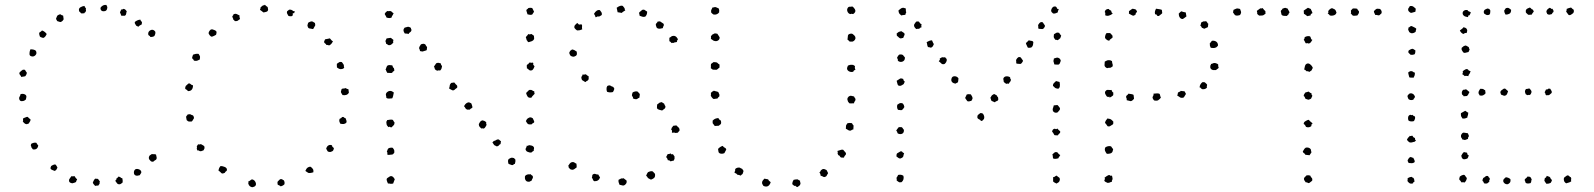

<svg xmlns="http://www.w3.org/2000/svg" viewBox="-20 -758 6650 801"><path d="M423.8 -737.3Q425.8 -733.4 427.2 -730Q428.7 -726.6 426.8 -721.7Q425.8 -714.8 418.9 -711.9Q406.2 -709 401.9 -715.3Q397.5 -721.7 400.4 -727.5Q410.2 -739.3 423.8 -737.3ZM333 -733.4Q333 -728.5 335 -727.1Q336.9 -725.6 338.9 -723.6Q336.9 -720.7 338.4 -717.3Q339.8 -713.9 337.9 -710.9Q336.9 -707 334.5 -706.1Q332 -705.1 331.1 -702.1Q328.1 -703.1 324.7 -702.1Q321.3 -701.2 317.4 -703.1Q315.4 -707 312.5 -708.5Q309.6 -710 309.6 -713.9Q307.6 -722.7 315.4 -727.5Q323.2 -732.4 333 -733.4ZM508.8 -710.9Q506.8 -705.1 506.3 -700.2Q505.9 -695.3 501 -692.4H486.3Q484.4 -695.3 483.9 -698.7Q483.4 -702.1 480.5 -704.1Q482.4 -713.9 484.4 -714.8Q486.3 -715.8 484.4 -717.8Q493.2 -718.8 493.7 -720.2Q494.1 -721.7 497.1 -720.7Q502 -719.7 504.4 -716.3Q506.8 -712.9 508.8 -710.9ZM228.5 -699.2Q233.4 -698.2 235.8 -695.8Q238.3 -693.4 243.2 -693.4Q245.1 -684.6 244.6 -683.1Q244.1 -681.6 246.1 -678.7Q242.2 -670.9 237.8 -668.5Q233.4 -666 231.4 -666L218.8 -669.9Q214.8 -676.8 214.4 -677.7Q213.9 -678.7 213.9 -680.7Q217.8 -691.4 218.8 -692.4Q224.6 -697.3 226.6 -696.3Q228.5 -695.3 228.5 -699.2ZM571.3 -656.2Q567.4 -654.3 563.5 -651.9Q559.6 -649.4 557.6 -646.5Q547.9 -650.4 547.9 -651.4Q544.9 -656.2 543 -659.7Q541 -663.1 543 -667Q556.6 -676.8 566.4 -675.8Q566.4 -670.9 568.8 -669.4Q571.3 -668 572.3 -666ZM607.4 -603.5Q606.4 -607.4 603 -608.9Q599.6 -610.4 598.6 -613.3Q596.7 -624 604.5 -629.9Q612.3 -635.7 620.1 -632.8Q626 -628.9 627.4 -626.5Q628.9 -624 627.9 -617.2Q627 -615.2 626 -611.8Q625 -608.4 622.1 -606.4Q616.2 -603.5 607.4 -603.5ZM174.8 -616.2Q172.9 -611.3 169.4 -606.4Q166 -601.6 160.2 -599.6Q151.4 -602.5 149.9 -603Q148.4 -603.5 146.5 -605.5Q140.6 -621.1 146 -623.5Q151.4 -626 155.3 -630.9Q167 -627 174.8 -616.2ZM129.9 -545.9Q134.8 -535.2 128.4 -528.3Q122.1 -521.5 114.3 -522.5Q103.5 -523.4 103 -532.2Q102.5 -541 106.4 -551.8Q111.3 -552.7 118.7 -551.3Q126 -549.8 129.9 -545.9ZM69.3 -436.5Q67.4 -441.4 64 -444.8Q60.5 -448.2 60.5 -454.1Q68.4 -462.9 69.3 -462.9Q70.3 -462.9 72.3 -464.8Q74.2 -466.8 76.2 -467.3Q78.1 -467.8 84 -466.8Q85.9 -462.9 87.9 -460.4Q89.8 -458 91.8 -455.1Q91.8 -450.2 89.8 -446.8Q87.9 -443.4 85.9 -440.4Q81.1 -438.5 77.6 -438.5Q74.2 -438.5 69.3 -436.5ZM87.9 -342.8Q81.1 -337.9 80.1 -337.4Q79.1 -336.9 77.1 -336.9Q66.4 -334 62.5 -339.8Q58.6 -345.7 60.5 -352.5Q65.4 -360.4 64.9 -362.3Q64.5 -364.3 66.4 -365.2Q75.2 -368.2 83.5 -364.3Q91.8 -360.4 89.8 -351.6ZM107.4 -259.8Q107.4 -253.9 105 -251Q102.5 -248 100.6 -243.2Q95.7 -241.2 92.8 -240.2Q89.8 -239.3 85.9 -241.2Q81.1 -243.2 75.2 -251Q77.1 -255.9 76.2 -258.3Q75.2 -260.7 77.1 -264.6Q87.9 -268.6 90.8 -270Q93.8 -271.5 96.7 -269.5Q99.6 -265.6 102.5 -263.7Q105.5 -261.7 107.4 -259.8ZM139.6 -151.4Q136.7 -131.8 117.2 -134.8Q111.3 -142.6 110.8 -143.6Q110.4 -144.5 110.4 -146.5Q108.4 -150.4 108.4 -151.9Q108.4 -153.3 110.4 -158.2Q123 -165 131.8 -162.1Q135.7 -154.3 139.6 -151.4ZM630.9 -113.3Q631.8 -108.4 633.3 -102.5Q634.8 -96.7 630.9 -91.8Q621.1 -85.9 621.6 -85.4Q622.1 -85 620.1 -84Q611.3 -81.1 605.5 -89.8Q601.6 -92.8 601.1 -97.2Q600.6 -101.6 601.6 -103.5Q602.5 -108.4 606 -110.4Q609.4 -112.3 613.3 -115.2Q618.2 -114.3 622.1 -114.7Q626 -115.2 630.9 -113.3ZM219.7 -58.6Q217.8 -53.7 215.3 -50.3Q212.9 -46.9 208 -44.9Q193.4 -49.8 191.4 -53.7Q189.5 -57.6 193.4 -65.4Q209 -75.2 212.9 -70.3Q216.8 -65.4 219.7 -58.6ZM563.5 -27.3Q558.6 -26.4 555.2 -25.4Q551.8 -24.4 547.9 -25.4Q539.1 -27.3 538.6 -37.1Q538.1 -46.9 544.9 -51.8Q550.8 -54.7 559.1 -51.8Q567.4 -48.8 569.3 -42Q570.3 -37.1 567.9 -34.7Q565.4 -32.2 563.5 -27.3ZM301.8 -9.8Q300.8 -5.9 298.8 -4.4Q296.9 -2.9 297.9 1Q291 4.9 281.2 6.8Q264.6 3.9 268.6 -9.8Q275.4 -19.5 276.4 -21Q277.3 -22.5 279.3 -23.4Q282.2 -21.5 285.2 -22.5Q288.1 -23.4 292 -22.5Q293.9 -17.6 296.9 -14.6Q299.8 -11.7 301.8 -9.8ZM490.2 -14.6Q491.2 -9.8 491.7 -5.9Q492.2 -2 491.2 3.9Q482.4 10.7 480.5 10.7Q472.7 11.7 468.8 7.3Q464.8 2.9 461.9 -2Q460.9 -6.8 463.9 -7.8Q466.8 -8.8 465.8 -13.7Q468.8 -14.6 470.7 -17.1Q472.7 -19.5 474.6 -21.5Q482.4 -19.5 483.9 -17.1Q485.4 -14.6 490.2 -14.6ZM389.6 16.6Q384.8 15.6 382.3 16.6Q379.9 17.6 377 17.6Q372.1 12.7 370.6 10.3Q369.1 7.8 367.2 4.9Q370.1 -5.9 377 -12.7Q388.7 -11.7 388.7 -11.7Q395.5 -2 396.5 -2Q394.5 8.8 395.5 9.3Q396.5 9.8 394.5 9.8Z M1085 -738.3Q1088.9 -733.4 1096.7 -728.5Q1096.7 -725.6 1097.7 -723.1Q1098.6 -720.7 1098.6 -717.8Q1097.7 -710.9 1091.8 -709Q1085.9 -707 1079.1 -706.1Q1070.3 -712.9 1068.4 -714.4Q1066.4 -715.8 1064.5 -716.8Q1067.4 -723.6 1066.9 -725.1Q1066.4 -726.6 1067.4 -727.5Q1076.2 -736.3 1079.6 -735.8Q1083 -735.4 1085 -738.3ZM1210 -710.9Q1207 -700.2 1205.1 -702.6Q1203.1 -705.1 1201.2 -702.1Q1203.1 -691.4 1196.3 -690.4Q1189.5 -689.5 1183.6 -691.4Q1180.7 -696.3 1178.2 -700.7Q1175.8 -705.1 1177.7 -710.9Q1185.5 -716.8 1186.5 -717.8Q1196.3 -718.8 1203.1 -711.9ZM979.5 -693.4Q978.5 -689.5 979.5 -686Q980.5 -682.6 981.4 -678.7Q976.6 -675.8 972.7 -672.4Q968.8 -668.9 960 -669.9Q955.1 -675.8 953.1 -676.8Q951.2 -677.7 953.1 -678.7Q947.3 -689.5 950.2 -691.4Q953.1 -693.4 954.1 -698.2Q961.9 -702.1 967.8 -699.2Q973.6 -696.3 979.5 -693.4ZM1286.1 -636.7Q1278.3 -638.7 1272 -639.2Q1265.6 -639.6 1263.7 -647.5Q1261.7 -651.4 1263.2 -654.8Q1264.6 -658.2 1265.6 -663.1Q1278.3 -670.9 1284.2 -668Q1290 -665 1293.9 -662.1Q1295.9 -652.3 1294.9 -651.4Q1293.9 -650.4 1293 -648.4Q1288.1 -638.7 1287.6 -638.7Q1287.1 -638.7 1286.1 -636.7ZM865.2 -635.7Q876 -632.8 880.4 -629.4Q884.8 -626 882.8 -619.1Q882.8 -614.3 880.4 -612.3Q877.9 -610.4 873 -608.4Q865.2 -604.5 862.3 -605Q859.4 -605.5 854.5 -611.3Q851.6 -615.2 850.6 -617.7Q849.6 -620.1 851.6 -625Q853.5 -629.9 859.4 -634.8ZM1369.1 -585.9Q1364.3 -576.2 1360.8 -573.7Q1357.4 -571.3 1355.5 -569.3Q1350.6 -568.4 1348.1 -569.8Q1345.7 -571.3 1341.8 -570.3Q1339.8 -575.2 1335.9 -577.1Q1332 -579.1 1332 -584Q1335.9 -594.7 1336.9 -594.2Q1337.9 -593.8 1339.8 -594.7Q1352.5 -596.7 1354 -597.7Q1355.5 -598.6 1357.4 -596.7Q1360.4 -593.8 1362.3 -590.8Q1364.3 -587.9 1369.1 -585.9ZM781.2 -515.6Q783.2 -526.4 786.1 -530.3Q798.8 -534.2 801.8 -533.7Q804.7 -533.2 808.6 -533.2Q815.4 -523.4 814.5 -519Q813.5 -514.6 813.5 -509.8Q802.7 -503.9 797.9 -503.9Q793 -503.9 789.1 -504.9Q788.1 -508.8 785.6 -510.7Q783.2 -512.7 781.2 -515.6ZM1416 -475.6Q1411.1 -468.8 1399.4 -469.7Q1394.5 -470.7 1391.6 -472.7Q1388.7 -474.6 1385.7 -476.6Q1385.7 -482.4 1385.3 -484.9Q1384.8 -487.3 1385.7 -492.2Q1390.6 -495.1 1394.5 -498Q1398.4 -501 1406.2 -499Q1415 -488.3 1414.6 -484.4Q1414.1 -480.5 1416 -475.6ZM785.2 -402.3Q785.2 -377.9 764.6 -377.9Q757.8 -384.8 755.9 -385.3Q753.9 -385.7 752.9 -387.7Q752 -390.6 752.9 -393.1Q753.9 -395.5 754.9 -399.4Q762.7 -406.2 764.6 -408.2Q766.6 -410.2 769.5 -410.2Q773.4 -409.2 776.9 -405.8Q780.3 -402.3 785.2 -402.3ZM1433.6 -385.7Q1434.6 -382.8 1434.6 -378.4Q1434.6 -374 1435.5 -371.1Q1428.7 -358.4 1409.2 -361.3Q1401.4 -372.1 1402.3 -376Q1403.3 -379.9 1405.3 -386.7Q1408.2 -388.7 1413.1 -388.7Q1418 -388.7 1421.9 -390.6Q1426.8 -386.7 1433.6 -385.7ZM763.7 -281.2Q766.6 -280.3 769.5 -281.2Q772.5 -282.2 774.4 -281.2Q776.4 -279.3 780.3 -278.3Q784.2 -277.3 786.1 -275.4Q790 -269.5 789.1 -264.6Q783.2 -254.9 782.2 -253.4Q781.2 -252 779.3 -251Q767.6 -250 764.2 -252.4Q760.7 -254.9 758.8 -256.8Q754.9 -271.5 757.8 -273.9Q760.7 -276.4 763.7 -281.2ZM1421.9 -264.6Q1423.8 -258.8 1425.3 -254.9Q1426.8 -251 1424.8 -246.1Q1416 -237.3 1399.4 -242.2Q1397.5 -247.1 1396 -250.5Q1394.5 -253.9 1396.5 -261.7Q1398.4 -263.7 1401.9 -264.6Q1405.3 -265.6 1406.2 -269.5Q1412.1 -271.5 1414.6 -268.6Q1417 -265.6 1421.9 -264.6ZM1373 -139.6Q1371.1 -128.9 1366.2 -127Q1359.4 -123 1354 -124Q1348.6 -125 1346.7 -127Q1341.8 -135.7 1340.8 -137.7Q1343.8 -148.4 1351.1 -151.9Q1358.4 -155.3 1365.2 -151.4Q1365.2 -146.5 1368.2 -144.5Q1371.1 -142.6 1373 -139.6ZM806.6 -156.2Q810.5 -154.3 814 -155.8Q817.4 -157.2 819.3 -156.2Q825.2 -152.3 827.6 -151.4Q830.1 -150.4 832 -148.4Q834 -141.6 833 -138.7Q832 -135.7 829.1 -130.9L818.4 -127Q812.5 -127 810.1 -129.4Q807.6 -131.8 803.7 -129.9Q799.8 -137.7 801.3 -140.6Q802.7 -143.6 800.8 -147.5ZM918 -37.1Q915 -36.1 911.6 -34.7Q908.2 -33.2 904.3 -35.2Q896.5 -43.9 891.6 -45.9Q892.6 -57.6 900.4 -65.4Q908.2 -65.4 917.5 -61.5Q926.8 -57.6 926.8 -49.8Q926.8 -44.9 923.3 -43.5Q919.9 -42 918 -37.1ZM1287.1 -39.1Q1276.4 -36.1 1272 -36.1Q1267.6 -36.1 1265.6 -37.1Q1263.7 -38.1 1260.3 -40.5Q1256.8 -43 1253.9 -44.9Q1258.8 -55.7 1261.7 -57.6Q1271.5 -64.5 1277.3 -61.5Q1286.1 -53.7 1287.1 -48.8Q1288.1 -43.9 1287.1 -39.1ZM1151.4 19.5Q1146.5 15.6 1138.7 12.7Q1138.7 9.8 1137.7 6.8Q1136.7 3.9 1138.7 -1Q1147.5 -9.8 1148.4 -10.3Q1149.4 -10.7 1153.3 -10.7Q1157.2 -10.7 1158.7 -8.8Q1160.2 -6.8 1164.1 -5.9Q1166 -2.9 1167 2Q1168 6.8 1166 11.7Q1161.1 16.6 1151.4 19.5ZM1015.6 -1Q1020.5 -2 1023.4 -4.9Q1026.4 -7.8 1031.2 -9.8Q1042 -7.8 1046.4 2.9Q1050.8 13.7 1043 19.5Q1035.2 22.5 1034.7 22.9Q1034.2 23.4 1029.3 22.5Q1022.5 20.5 1018.6 14.6Q1014.6 6.8 1016.1 4.4Q1017.6 2 1015.6 -1Z M2180.7 -698.2Q2175.8 -711.9 2175.8 -713.9Q2175.8 -717.8 2178.7 -719.2Q2181.6 -720.7 2184.6 -724.6Q2192.4 -726.6 2200.2 -724.6Q2202.1 -720.7 2204.1 -717.3Q2206.1 -713.9 2208 -709Q2206.1 -706.1 2204.1 -703.1Q2202.1 -700.2 2200.2 -697.3Q2194.3 -695.3 2190.4 -696.3Q2186.5 -697.3 2180.7 -698.2ZM1622.1 -703.1Q1618.2 -693.4 1616.2 -691.9Q1614.3 -690.4 1614.3 -685.5Q1609.4 -682.6 1605 -682.6Q1600.6 -682.6 1592.8 -684.6Q1588.9 -693.4 1587.4 -694.8Q1585.9 -696.3 1585 -700.2Q1587.9 -706.1 1590.3 -707.5Q1592.8 -709 1594.7 -711.9Q1604.5 -710.9 1605.5 -711.9Q1606.4 -712.9 1608.4 -711.9Q1613.3 -710.9 1615.2 -708Q1617.2 -705.1 1622.1 -703.1ZM1694.3 -641.6Q1694.3 -637.7 1695.8 -635.7Q1697.3 -633.8 1696.3 -630.9Q1695.3 -626 1690.9 -623.5Q1686.5 -621.1 1684.6 -616.2Q1679.7 -618.2 1668.9 -618.2Q1658.2 -631.8 1668 -642.6Q1673.8 -643.6 1678.7 -645.5Q1683.6 -647.5 1689.5 -644.5ZM2183.6 -616.2Q2185.5 -614.3 2190.4 -614.7Q2195.3 -615.2 2197.3 -616.2Q2200.2 -614.3 2202.6 -612.3Q2205.1 -610.4 2208 -608.4Q2207 -604.5 2208 -602.1Q2209 -599.6 2208 -594.7Q2205.1 -588.9 2199.2 -586.4Q2193.4 -584 2185.5 -582Q2181.6 -583 2180.7 -585.9Q2179.7 -588.9 2176.8 -590.8Q2176.8 -594.7 2175.3 -597.7Q2173.8 -600.6 2173.8 -603.5Q2179.7 -610.4 2181.6 -612.3ZM1621.1 -591.8Q1621.1 -586.9 1620.1 -585Q1619.1 -583 1621.1 -580.1Q1617.2 -576.2 1613.3 -572.8Q1609.4 -569.3 1602.5 -569.3Q1598.6 -570.3 1596.7 -572.3Q1594.7 -574.2 1590.8 -575.2Q1590.8 -579.1 1589.8 -580.6Q1588.9 -582 1587.9 -586.9Q1591.8 -593.8 1591.8 -595.2Q1591.8 -596.7 1592.8 -597.7Q1602.5 -598.6 1605.5 -599.6Q1608.4 -600.6 1611.3 -599.6Q1614.3 -596.7 1616.7 -595.2Q1619.1 -593.8 1621.1 -591.8ZM1732.4 -544.9Q1730.5 -553.7 1729.5 -554.2Q1728.5 -554.7 1728.5 -556.6Q1728.5 -561.5 1731 -564.9Q1733.4 -568.4 1736.3 -573.2Q1746.1 -576.2 1748.5 -575.2Q1751 -574.2 1753.9 -573.2Q1755.9 -570.3 1757.3 -567.4Q1758.8 -564.5 1761.7 -561.5Q1760.7 -553.7 1760.7 -551.8Q1760.7 -549.8 1758.8 -547.9Q1748 -544.9 1745.6 -543.9Q1743.2 -543 1742.2 -543ZM2205.1 -495.1Q2203.1 -489.3 2205.6 -486.8Q2208 -484.4 2210 -481.4Q2207 -472.7 2203.6 -468.3Q2200.2 -463.9 2195.3 -463.9Q2190.4 -462.9 2186.5 -466.8Q2182.6 -470.7 2177.7 -473.6Q2178.7 -477.5 2177.7 -480.5Q2176.8 -483.4 2178.7 -488.3Q2183.6 -489.3 2184.6 -491.7Q2185.5 -494.1 2187.5 -496.1Q2191.4 -498 2193.8 -496.6Q2196.3 -495.1 2201.2 -497.1ZM1625 -462.9Q1617.2 -459 1616.2 -454.1Q1611.3 -453.1 1607.4 -453.6Q1603.5 -454.1 1595.7 -454.1Q1589.8 -463.9 1590.3 -465.8Q1590.8 -467.8 1587.9 -466.8Q1590.8 -471.7 1592.3 -477.5Q1593.8 -483.4 1598.6 -485.4Q1603.5 -487.3 1607.4 -486.3Q1611.3 -485.4 1616.2 -485.4Q1618.2 -483.4 1618.7 -479.5Q1619.1 -475.6 1623 -474.6Q1624 -471.7 1624.5 -469.2Q1625 -466.8 1625 -462.9ZM1790 -478.5Q1792 -483.4 1794.9 -486.8Q1797.9 -490.2 1799.8 -494.1Q1807.6 -497.1 1811.5 -495.6Q1815.4 -494.1 1819.3 -493.2Q1819.3 -489.3 1820.8 -486.8Q1822.3 -484.4 1824.2 -482.4Q1822.3 -470.7 1820.3 -468.8Q1818.4 -466.8 1816.4 -463.9Q1806.6 -464.8 1806.6 -463.9Q1806.6 -462.9 1804.7 -462.9Q1797.9 -464.8 1794.9 -468.8Q1793 -470.7 1793.5 -473.6Q1793.9 -476.6 1790 -478.5ZM1887.7 -396.5Q1888.7 -392.6 1885.3 -390.6Q1881.8 -388.7 1879.9 -386.7Q1872.1 -377.9 1865.2 -382.3Q1858.4 -386.7 1853.5 -388.7Q1853.5 -390.6 1855 -394.5Q1856.4 -398.4 1856.4 -402.3Q1857.4 -406.2 1858.9 -407.7Q1860.4 -409.2 1862.3 -412.1Q1871.1 -413.1 1872.6 -413.6Q1874 -414.1 1875 -414.1Q1882.8 -404.3 1885.3 -402.8Q1887.7 -401.4 1887.7 -396.5ZM2210 -377.9Q2207 -376 2209 -372.6Q2210.9 -369.1 2210 -366.2Q2198.2 -354.5 2197.3 -350.6Q2185.5 -348.6 2181.2 -355Q2176.8 -361.3 2174.8 -370.1Q2184.6 -379.9 2186.5 -381.8Q2188.5 -383.8 2196.3 -382.8Q2200.2 -381.8 2202.6 -379.4Q2205.1 -377 2210 -377.9ZM1623 -372.1Q1620.1 -353.5 1616.2 -347.7Q1609.4 -346.7 1602.5 -346.7Q1595.7 -346.7 1591.8 -349.6Q1591.8 -355.5 1590.3 -359.9Q1588.9 -364.3 1590.8 -368.2Q1592.8 -373 1599.1 -376.5Q1605.5 -379.9 1613.3 -377.9Q1616.2 -377 1618.7 -375Q1621.1 -373 1623 -372.1ZM2008.8 -249Q2006.8 -244.1 2008.8 -241.7Q2010.7 -239.3 2008.8 -234.4Q2007.8 -232.4 2004.9 -228Q2002 -223.6 2000 -222.7Q1997.1 -220.7 1994.1 -222.2Q1991.2 -223.6 1988.3 -221.7Q1979.5 -229.5 1978.5 -232.9Q1977.5 -236.3 1977.5 -240.2Q1982.4 -250 1985.4 -252.4Q1988.3 -254.9 1993.2 -255.9Q2003.9 -252.9 2004.9 -251Q2005.9 -249 2008.8 -249ZM2209 -249Q2207 -245.1 2203.6 -244.1Q2200.2 -243.2 2198.2 -239.3Q2186.5 -238.3 2184.6 -239.7Q2182.6 -241.2 2179.7 -243.2Q2173.8 -252 2173.8 -252.9Q2177.7 -261.7 2182.6 -264.6Q2187.5 -267.6 2191.4 -268.6Q2199.2 -267.6 2199.7 -266.1Q2200.2 -264.6 2202.1 -265.6Q2204.1 -260.7 2206.1 -257.3Q2208 -253.9 2209 -249ZM1951.2 -310.5Q1949.2 -306.6 1945.8 -305.7Q1942.4 -304.7 1940.4 -300.8Q1928.7 -299.8 1926.8 -301.8Q1924.8 -303.7 1922.9 -304.7Q1918 -313.5 1917 -313.5Q1916 -313.5 1916 -315.4Q1920.9 -324.2 1925.3 -327.1Q1929.7 -330.1 1934.6 -331.1Q1941.4 -330.1 1942.4 -328.6Q1943.4 -327.1 1945.3 -328.1Q1947.3 -324.2 1948.7 -320.3Q1950.2 -316.4 1951.2 -310.5ZM1619.1 -257.8Q1623 -250 1626 -247.1Q1626 -239.3 1622.1 -235.4Q1618.2 -231.4 1613.3 -226.6Q1608.4 -226.6 1606.9 -228.5Q1605.5 -230.5 1600.6 -227.5Q1592.8 -236.3 1593.3 -237.3Q1593.8 -238.3 1592.8 -239.3Q1590.8 -250 1592.8 -252Q1594.7 -253.9 1594.7 -256.8Q1602.5 -257.8 1607.4 -258.8Q1612.3 -259.8 1619.1 -257.8ZM2070.3 -168Q2068.4 -162.1 2068.4 -157.2Q2063.5 -155.3 2061.5 -151.9Q2059.6 -148.4 2053.7 -147.5Q2049.8 -147.5 2047.9 -149.4Q2045.9 -151.4 2042 -152.3Q2040 -156.2 2034.2 -164.1Q2037.1 -166 2038.6 -168.5Q2040 -170.9 2044.9 -170.9Q2057.6 -179.7 2062.5 -174.8Q2067.4 -169.9 2070.3 -168ZM2207 -144.5Q2209 -139.6 2207.5 -136.2Q2206.1 -132.8 2207 -128.9Q2202.1 -127 2199.2 -123.5Q2196.3 -120.1 2188.5 -122.1Q2177.7 -125 2175.8 -128.4Q2173.8 -131.8 2172.9 -132.8Q2171.9 -137.7 2174.3 -140.6Q2176.8 -143.6 2177.7 -150.4Q2180.7 -148.4 2183.1 -150.4Q2185.5 -152.3 2189.5 -152.3Q2201.2 -150.4 2203.1 -148.4Q2205.1 -146.5 2207 -144.5ZM1595.7 -113.3Q1596.7 -122.1 1595.7 -122.6Q1594.7 -123 1593.8 -125Q1595.7 -129.9 1597.2 -134.3Q1598.6 -138.7 1603.5 -140.6Q1605.5 -141.6 1611.3 -142.1Q1617.2 -142.6 1619.1 -140.6Q1625 -132.8 1625 -129.4Q1625 -126 1625 -121.1Q1619.1 -113.3 1618.2 -113.8Q1617.2 -114.3 1616.2 -113.3Q1604.5 -112.3 1602.1 -111.8Q1599.6 -111.3 1595.7 -113.3ZM2129.9 -92.8Q2130.9 -85 2129.9 -82.5Q2128.9 -80.1 2127.9 -74.2Q2124 -74.2 2122.1 -71.3Q2120.1 -68.4 2115.2 -69.3Q2105.5 -73.2 2104.5 -73.2Q2103.5 -73.2 2101.6 -74.2Q2096.7 -88.9 2102.5 -94.7Q2111.3 -100.6 2116.7 -100.1Q2122.1 -99.6 2124 -98.6ZM2198.2 -4.9Q2193.4 -2.9 2190.9 -1Q2188.5 1 2183.6 0Q2174.8 0 2170.9 -9.8Q2169.9 -11.7 2169.9 -15.6Q2169.9 -19.5 2169.9 -21.5Q2171.9 -27.3 2178.7 -29.3Q2182.6 -31.2 2186.5 -30.8Q2190.4 -30.3 2194.3 -31.2Q2196.3 -27.3 2199.2 -26.4Q2202.1 -25.4 2203.1 -21.5Q2204.1 -16.6 2201.7 -13.2Q2199.2 -9.8 2198.2 -4.9ZM1620.1 7.8Q1609.4 9.8 1606.4 8.3Q1603.5 6.8 1598.6 7.8Q1590.8 -8.8 1593.8 -12.7Q1595.7 -15.6 1598.1 -16.6Q1600.6 -17.6 1605.5 -21.5Q1613.3 -26.4 1621.1 -18.6Q1627.9 -9.8 1627 -9.3Q1626 -8.8 1626 -7.8Z M2588.9 -714.8Q2585 -711.9 2581.1 -710Q2577.1 -708 2574.2 -704.1Q2569.3 -705.1 2565.4 -705.6Q2561.5 -706.1 2556.6 -707L2552.7 -725.6Q2568.4 -737.3 2578.1 -733.4Q2586.9 -723.6 2586.4 -720.2Q2585.9 -716.8 2588.9 -714.8ZM2463.9 -686.5Q2463.9 -691.4 2461.9 -693.8Q2460 -696.3 2458 -700.2Q2468.8 -718.8 2482.4 -715.8Q2490.2 -707 2490.7 -702.1Q2491.2 -697.3 2490.2 -695.3Q2480.5 -688.5 2478.5 -689Q2476.6 -689.5 2474.6 -689.5Q2471.7 -689.5 2469.2 -687.5Q2466.8 -685.5 2463.9 -686.5ZM2648.4 -692.4Q2647.5 -700.2 2646.5 -701.7Q2645.5 -703.1 2647.5 -707Q2656.2 -714.8 2658.7 -716.3Q2661.1 -717.8 2664.1 -717.8Q2668.9 -717.8 2671.9 -714.8Q2674.8 -711.9 2679.7 -710Q2680.7 -697.3 2671.9 -688.5Q2664.1 -686.5 2659.2 -688.5Q2654.3 -690.4 2648.4 -692.4ZM2395.5 -655.3Q2398.4 -655.3 2401.9 -656.2Q2405.3 -657.2 2407.2 -655.3Q2409.2 -651.4 2408.2 -646Q2407.2 -640.6 2409.2 -635.7Q2397.5 -630.9 2394.5 -631.3Q2391.6 -631.8 2387.7 -630.9Q2381.8 -634.8 2377.9 -639.6Q2374 -644.5 2377.9 -652.3Q2385.7 -661.1 2388.7 -662.1ZM2733.4 -668.9Q2742.2 -663.1 2748 -659.2Q2751 -654.3 2748.5 -650.4Q2746.1 -646.5 2745.1 -640.6Q2738.3 -638.7 2732.9 -638.2Q2727.5 -637.7 2721.7 -640.6Q2719.7 -641.6 2718.3 -646Q2716.8 -650.4 2715.8 -654.3Q2715.8 -659.2 2718.8 -661.1Q2721.7 -663.1 2723.6 -668ZM2807.6 -595.7Q2808.6 -590.8 2805.7 -589.8Q2802.7 -588.9 2804.7 -584Q2802.7 -582 2800.3 -582Q2797.9 -582 2793.9 -581.1Q2791 -578.1 2788.1 -579.1Q2785.2 -580.1 2782.2 -578.1Q2775.4 -585.9 2772.5 -585.9Q2772.5 -594.7 2772.5 -600.6Q2774.4 -600.6 2777.8 -603.5Q2781.2 -606.4 2783.2 -607.4Q2798.8 -612.3 2807.6 -595.7ZM2386.7 -542Q2385.7 -538.1 2386.7 -535.2Q2387.7 -532.2 2385.7 -529.3Q2383.8 -524.4 2377 -522.5Q2373 -520.5 2368.2 -522Q2363.3 -523.4 2360.4 -525.4Q2353.5 -535.2 2355.5 -540Q2359.4 -547.9 2361.8 -548.3Q2364.3 -548.8 2366.2 -551.8Q2373 -550.8 2377.4 -548.3Q2381.8 -545.9 2386.7 -542ZM2410.2 -447.3Q2414.1 -446.3 2417 -446.8Q2419.9 -447.3 2423.8 -448.2Q2426.8 -446.3 2429.2 -443.8Q2431.6 -441.4 2435.5 -440.4Q2436.5 -429.7 2435.5 -427.2Q2434.6 -424.8 2431.6 -421.9Q2423.8 -418 2423.3 -416.5Q2422.9 -415 2420.9 -416Q2411.1 -422.9 2410.2 -422.9Q2409.2 -422.9 2408.2 -423.8Q2403.3 -435.5 2406.7 -439Q2410.2 -442.4 2410.2 -447.3ZM2543 -387.7Q2541 -379.9 2537.1 -374Q2529.3 -372.1 2523.9 -372.6Q2518.6 -373 2512.7 -375Q2510.7 -378.9 2510.3 -386.2Q2509.8 -393.6 2513.7 -399.4Q2515.6 -400.4 2519 -401.4Q2522.5 -402.3 2525.4 -401.4Q2533.2 -396.5 2535.2 -396.5Q2537.1 -396.5 2539.1 -394.5ZM2620.1 -347.7Q2622.1 -351.6 2619.6 -354Q2617.2 -356.4 2616.2 -360.4Q2616.2 -363.3 2617.2 -365.7Q2618.2 -368.2 2619.1 -372.1Q2623 -375 2629.9 -376.5Q2636.7 -377.9 2641.6 -375Q2642.6 -372.1 2645.5 -370.1Q2648.4 -368.2 2649.4 -363.3Q2649.4 -360.4 2648.4 -357.9Q2647.5 -355.5 2647.5 -350.6Q2642.6 -348.6 2638.7 -345.7Q2634.8 -342.8 2627.9 -344.7ZM2741.2 -332Q2744.1 -329.1 2746.6 -328.1Q2749 -327.1 2751 -325.2Q2752.9 -318.4 2754.4 -317.4Q2755.9 -316.4 2755.9 -315.4Q2756.8 -307.6 2752 -304.2Q2747.1 -300.8 2742.2 -296.9Q2735.4 -298.8 2729.5 -300.3Q2723.6 -301.8 2720.7 -306.6Q2720.7 -316.4 2721.7 -322.3Q2724.6 -324.2 2727.1 -326.2Q2729.5 -328.1 2732.4 -330.1ZM2783.2 -204.1Q2784.2 -215.8 2782.2 -215.3Q2780.3 -214.8 2780.3 -217.8Q2782.2 -226.6 2784.7 -227.5Q2787.1 -228.5 2787.1 -232.4Q2792 -234.4 2794.4 -233.9Q2796.9 -233.4 2800.8 -235.4Q2805.7 -231.4 2811 -226.1Q2816.4 -220.7 2814.5 -211.9Q2811.5 -210 2810.5 -208Q2809.6 -206.1 2806.6 -204.1Q2796.9 -202.1 2793 -205.1ZM2384.8 -75.2Q2385.7 -70.3 2385.7 -66.9Q2385.7 -63.5 2385.7 -59.6Q2375 -51.8 2375 -51.8Q2369.1 -48.8 2366.2 -49.8Q2363.3 -50.8 2359.4 -51.8Q2351.6 -58.6 2352.1 -61.5Q2352.5 -64.5 2350.6 -66.4Q2357.4 -75.2 2357.4 -76.2Q2359.4 -78.1 2361.3 -79.6Q2363.3 -81.1 2369.1 -82Q2374 -82 2377 -79.6Q2379.9 -77.1 2384.8 -75.2ZM2776.4 -118.2Q2783.2 -112.3 2784.2 -113.8Q2785.2 -115.2 2787.1 -115.2Q2794.9 -104.5 2794.4 -104Q2793.9 -103.5 2793.9 -101.6Q2794.9 -94.7 2793 -92.8Q2791 -90.8 2791 -87.9Q2787.1 -87.9 2784.7 -86.9Q2782.2 -85.9 2778.3 -85Q2775.4 -85 2773.4 -87.9Q2771.5 -90.8 2766.6 -88.9Q2763.7 -99.6 2758.8 -102.5Q2760.7 -106.4 2762.2 -108.9Q2763.7 -111.3 2765.6 -115.2Q2772.5 -114.3 2776.4 -118.2ZM2455.1 -31.2Q2460 -34.2 2465.3 -31.7Q2470.7 -29.3 2475.6 -30.3Q2478.5 -25.4 2480 -22.9Q2481.4 -20.5 2483.4 -17.6Q2477.5 -1 2459 -2Q2455.1 -3.9 2453.6 -8.8Q2452.1 -13.7 2449.2 -16.6Q2450.2 -20.5 2450.7 -22.9Q2451.2 -25.4 2451.2 -28.3ZM2696.3 -8.8Q2691.4 -9.8 2689.5 -11.7Q2687.5 -13.7 2683.6 -14.6Q2678.7 -23.4 2677.2 -23.4Q2675.8 -23.4 2675.8 -25.4Q2679.7 -35.2 2681.2 -36.6Q2682.6 -38.1 2683.6 -40Q2687.5 -41 2691.9 -43Q2696.3 -44.9 2703.1 -43Q2707 -38.1 2710.4 -35.2Q2713.9 -32.2 2712.9 -26.4Q2712.9 -18.6 2707.5 -14.6Q2702.1 -10.7 2696.3 -8.8ZM2564.5 12.7Q2562.5 6.8 2561 2.9Q2559.6 -1 2560.5 -7.8Q2572.3 -14.6 2574.7 -13.7Q2577.1 -12.7 2581.1 -14.6Q2588.9 -8.8 2590.8 -7.3Q2592.8 -5.9 2593.8 -4.9Q2595.7 2.9 2591.8 8.3Q2587.9 13.7 2583 15.6Q2578.1 16.6 2574.7 15.1Q2571.3 13.7 2564.5 12.7Z M3539.1 -699.2Q3531.2 -701.2 3530.3 -700.2Q3529.3 -699.2 3527.3 -699.2Q3518.6 -701.2 3515.1 -710.9Q3511.7 -720.7 3519.5 -728.5Q3522.5 -730.5 3527.3 -730Q3532.2 -729.5 3535.2 -731.4Q3543 -726.6 3546.9 -718.8Q3552.7 -708 3539.1 -699.2ZM2952.1 -726.6Q2956.1 -726.6 2960 -728Q2963.9 -729.5 2967.8 -727.5Q2977.5 -723.6 2978.5 -722.7Q2981.4 -713.9 2980.5 -711.9Q2979.5 -710 2980.5 -707Q2972.7 -695.3 2957 -697.3Q2955.1 -698.2 2952.1 -700.7Q2949.2 -703.1 2947.3 -705.1Q2945.3 -715.8 2949.2 -719.7ZM3525.4 -584Q3523.4 -585.9 3521 -588.4Q3518.6 -590.8 3515.6 -592.8Q3516.6 -606.4 3517.6 -610.4Q3518.6 -614.3 3523.4 -616.2Q3525.4 -617.2 3529.8 -617.7Q3534.2 -618.2 3537.1 -616.2Q3539.1 -615.2 3543.9 -610.4Q3548.8 -605.5 3548.8 -600.6Q3549.8 -596.7 3546.4 -591.8Q3543 -586.9 3538.1 -585Q3536.1 -584 3532.7 -584.5Q3529.3 -585 3525.4 -584ZM2945.3 -595.7Q2947.3 -598.6 2946.3 -601.6Q2945.3 -604.5 2946.3 -607.4Q2952.1 -615.2 2955.1 -615.2Q2960 -619.1 2963.9 -618.7Q2967.8 -618.2 2972.7 -617.2Q2978.5 -608.4 2980 -606Q2981.4 -603.5 2982.4 -601.6Q2982.4 -593.8 2976.1 -589.4Q2969.7 -585 2961.9 -586.9Q2956.1 -587.9 2953.1 -590.8Q2950.2 -593.8 2945.3 -595.7ZM3546.9 -482.4Q3545.9 -476.6 3546.4 -473.6Q3546.9 -470.7 3548.8 -466.8Q3541 -464.8 3540 -459Q3532.2 -456.1 3523.9 -459.5Q3515.6 -462.9 3513.7 -470.7Q3513.7 -474.6 3514.6 -477.1Q3515.6 -479.5 3517.6 -484.4Q3527.3 -488.3 3530.8 -487.8Q3534.2 -487.3 3539.1 -487.3ZM2945.3 -473.6Q2946.3 -479.5 2945.8 -481.9Q2945.3 -484.4 2946.3 -491.2Q2956.1 -499 2957 -499Q2970.7 -499 2973.6 -495.1Q2976.6 -491.2 2981.4 -489.3Q2982.4 -483.4 2981.4 -475.6Q2977.5 -473.6 2975.6 -471.2Q2973.6 -468.8 2968.8 -466.8Q2960.9 -467.8 2958.5 -467.3Q2956.1 -466.8 2953.1 -467.8ZM2981.4 -356.4Q2975.6 -351.6 2972.7 -346.7Q2966.8 -346.7 2963.4 -345.7Q2960 -344.7 2955.1 -345.7Q2953.1 -348.6 2950.7 -350.6Q2948.2 -352.5 2946.3 -357.4Q2944.3 -360.4 2945.8 -362.8Q2947.3 -365.2 2945.3 -370.1Q2953.1 -377.9 2954.6 -377.4Q2956.1 -377 2958 -379.9Q2961.9 -377.9 2967.3 -377Q2972.7 -376 2976.6 -374Q2982.4 -362.3 2981.4 -360.4Q2980.5 -358.4 2981.4 -356.4ZM3543 -327.1Q3538.1 -327.1 3533.2 -326.7Q3528.3 -326.2 3523.4 -327.1Q3516.6 -335 3517.1 -335.9Q3517.6 -336.9 3516.6 -337.9Q3513.7 -344.7 3516.6 -350.1Q3519.5 -355.5 3524.4 -357.4Q3528.3 -359.4 3533.2 -357.9Q3538.1 -356.4 3543 -355.5Q3544.9 -350.6 3547.4 -348.1Q3549.8 -345.7 3548.8 -340.8Q3547.9 -336.9 3545.4 -334.5Q3543 -332 3543 -327.1ZM2961.9 -232.4Q2954.1 -242.2 2953.1 -244.1V-254.9Q2959 -260.7 2963.9 -262.7Q2968.8 -264.6 2976.6 -265.6Q2982.4 -256.8 2983.9 -256.8Q2985.4 -256.8 2987.3 -254.9Q2990.2 -243.2 2986.3 -239.7Q2982.4 -236.3 2978.5 -233.4Q2973.6 -233.4 2969.7 -232.9Q2965.8 -232.4 2961.9 -232.4ZM3540 -217.8Q3535.2 -217.8 3532.7 -215.3Q3530.3 -212.9 3526.4 -212.9Q3521.5 -212.9 3517.6 -215.8Q3513.7 -218.8 3508.8 -220.7Q3508.8 -235.4 3511.2 -237.8Q3513.7 -240.2 3515.6 -244.1Q3525.4 -246.1 3534.2 -244.1Q3536.1 -240.2 3537.6 -238.3Q3539.1 -236.3 3541 -234.4Q3541 -227.5 3540.5 -225.1Q3540 -222.7 3540 -217.8ZM2975.6 -136.7Q2984.4 -146.5 2995.1 -149.4Q2999 -143.6 3003.9 -141.6Q3008.8 -139.6 3009.8 -133.8Q3002.9 -120.1 3002 -119.1Q2996.1 -116.2 2989.7 -116.7Q2983.4 -117.2 2981.4 -119.1Q2977.5 -121.1 2977.1 -126.5Q2976.6 -131.8 2975.6 -136.7ZM3472.7 -127.9Q3483.4 -130.9 3488.3 -132.8Q3493.2 -134.8 3498 -132.8Q3507.8 -121.1 3508.8 -120.1Q3509.8 -119.1 3508.8 -113.3Q3506.8 -110.4 3504.4 -107.9Q3502 -105.5 3501 -100.6Q3495.1 -100.6 3491.7 -100.6Q3488.3 -100.6 3486.3 -102.5Q3484.4 -104.5 3482.9 -107.4Q3481.4 -110.4 3477.5 -110.4Q3475.6 -114.3 3474.6 -116.7Q3473.6 -119.1 3475.6 -124ZM3082 -44.9Q3079.1 -32.2 3076.2 -30.8Q3073.2 -29.3 3070.3 -25.4Q3066.4 -27.3 3063.5 -27.8Q3060.5 -28.3 3055.7 -29.3Q3053.7 -33.2 3049.8 -34.7Q3045.9 -36.1 3043.9 -38.1Q3044.9 -42 3046.4 -44.9Q3047.9 -47.9 3046.9 -52.7Q3054.7 -60.5 3066.4 -58.6Q3072.3 -54.7 3073.7 -54.7Q3075.2 -54.7 3076.2 -53.7ZM3403.3 -25.4Q3403.3 -30.3 3401.9 -33.2Q3400.4 -36.1 3398.4 -39.1Q3402.3 -41 3402.8 -43.5Q3403.3 -45.9 3405.3 -47.9Q3407.2 -49.8 3410.6 -51.8Q3414.1 -53.7 3418.9 -52.7Q3428.7 -48.8 3428.7 -47.9Q3428.7 -46.9 3429.7 -45.9Q3435.5 -35.2 3434.6 -34.7Q3433.6 -34.2 3432.6 -32.2Q3427.7 -22.5 3426.8 -22.5Q3418 -16.6 3413.1 -21.5ZM3195.3 2Q3191.4 14.6 3183.6 18.6Q3175.8 22.5 3165 17.6Q3163.1 13.7 3161.1 11.2Q3159.2 8.8 3159.2 3.9Q3159.2 -1 3162.6 -5.4Q3166 -9.8 3168.9 -12.7Q3172.9 -11.7 3176.8 -11.2Q3180.7 -10.7 3184.6 -9.8Q3186.5 -4.9 3189.5 -2.9Q3192.4 -1 3195.3 2ZM3318.4 -2.9Q3316.4 0 3318.4 2.4Q3320.3 4.9 3319.3 8.8Q3318.4 13.7 3314.9 16.6Q3311.5 19.5 3306.6 22.5Q3301.8 21.5 3299.8 18.6Q3297.9 15.6 3293 17.6Q3291 14.6 3289.1 13.7Q3287.1 12.7 3285.2 9.8Q3286.1 1 3287.6 -1.5Q3289.1 -3.9 3291 -7.8Q3294.9 -8.8 3298.8 -9.3Q3302.7 -9.8 3307.6 -9.8Q3314.5 -4.9 3315.9 -4.9Q3317.4 -4.9 3318.4 -2.9Z M4384.8 -730.5Q4388.7 -727.5 4389.6 -723.6Q4390.6 -719.7 4396.5 -720.7Q4396.5 -715.8 4394.5 -713.9Q4392.6 -711.9 4393.6 -707Q4379.9 -699.2 4373 -702.1Q4366.2 -708 4365.7 -710.4Q4365.2 -712.9 4365.2 -714.8Q4366.2 -721.7 4371.1 -727.1Q4376 -732.4 4384.8 -730.5ZM3758.8 -722.7Q3759.8 -713.9 3759.3 -711.9Q3758.8 -710 3760.7 -708Q3760.7 -705.1 3759.3 -703.6Q3757.8 -702.1 3757.8 -697.3Q3754.9 -695.3 3750 -695.3Q3745.1 -695.3 3740.2 -693.4Q3735.4 -698.2 3733.9 -699.2Q3732.4 -700.2 3730.5 -704.1Q3728.5 -708 3728.5 -714.8Q3735.4 -720.7 3739.3 -723.1Q3743.2 -725.6 3749 -725.6ZM3825.2 -657.2Q3823.2 -655.3 3823.7 -651.9Q3824.2 -648.4 3824.2 -643.6Q3820.3 -643.6 3818.4 -641.6Q3816.4 -639.6 3814.5 -637.7Q3808.6 -638.7 3802.7 -636.7Q3797.9 -640.6 3794.9 -645.5Q3792 -650.4 3793.9 -656.2Q3798.8 -663.1 3799.3 -664.1Q3799.8 -665 3801.8 -667Q3803.7 -668.9 3807.1 -668.5Q3810.5 -668 3813.5 -668Q3816.4 -664.1 3818.4 -661.1Q3820.3 -658.2 3825.2 -657.2ZM4311.5 -639.6Q4311.5 -643.6 4311.5 -647.5Q4311.5 -651.4 4310.5 -653.3Q4316.4 -663.1 4320.8 -665Q4325.2 -667 4330.1 -665Q4335.9 -656.2 4338.4 -652.8Q4340.8 -649.4 4338.9 -647.5Q4335.9 -640.6 4333 -638.7Q4330.1 -636.7 4328.1 -636.7Q4318.4 -637.7 4315.9 -637.7Q4313.5 -637.7 4311.5 -639.6ZM4219.7 -494.1Q4219.7 -503.9 4218.8 -507.8Q4223.6 -516.6 4228 -519Q4232.4 -521.5 4238.3 -518.6Q4244.1 -509.8 4246.6 -506.8Q4249 -503.9 4247.1 -502Q4243.2 -495.1 4240.7 -493.2Q4238.3 -491.2 4236.3 -491.2Q4225.6 -492.2 4223.6 -492.2Q4221.7 -492.2 4219.7 -494.1ZM3720.7 -618.2Q3723.6 -620.1 3725.1 -621.6Q3726.6 -623 3729.5 -625Q3737.3 -627 3740.2 -627.9Q3750 -622.1 3752 -620.1Q3753.9 -618.2 3753.9 -613.3Q3750 -605.5 3749.5 -603.5Q3749 -601.6 3748 -599.6Q3744.1 -599.6 3742.2 -598.6Q3740.2 -597.7 3737.3 -597.7Q3732.4 -598.6 3729 -602.5Q3725.6 -606.4 3721.7 -608.4ZM4377 -615.2Q4388.7 -623 4391.6 -622.1Q4394.5 -621.1 4398.4 -621.1Q4400.4 -617.2 4402.8 -614.7Q4405.3 -612.3 4407.2 -609.4L4403.3 -598.6Q4394.5 -590.8 4393.6 -590.8Q4391.6 -589.8 4388.7 -591.3Q4385.7 -592.8 4382.8 -591.8Q4378.9 -597.7 4377.4 -599.6Q4376 -601.6 4376 -606.4ZM3868.2 -589.8Q3874 -575.2 3876 -574.2Q3872.1 -564.5 3869.6 -562.5Q3867.2 -560.5 3865.2 -559.6Q3862.3 -558.6 3859.4 -560.1Q3856.4 -561.5 3851.6 -561.5Q3848.6 -566.4 3848.1 -571.8Q3847.7 -577.1 3845.7 -582Q3858.4 -588.9 3860.8 -588.9Q3863.3 -588.9 3868.2 -589.8ZM4291 -582Q4290 -568.4 4287.6 -565.4Q4285.2 -562.5 4282.2 -559.6Q4270.5 -557.6 4269.5 -559.1Q4268.6 -560.5 4267.6 -559.6Q4265.6 -565.4 4263.2 -569.3Q4260.7 -573.2 4259.8 -579.1Q4264.6 -581.1 4266.6 -584.5Q4268.6 -587.9 4272.5 -589.8Q4278.3 -587.9 4283.7 -587.4Q4289.1 -586.9 4291 -582ZM4377.9 -490.2Q4377.9 -494.1 4376.5 -497.1Q4375 -500 4375 -502.9Q4375 -509.8 4376.5 -510.7Q4377.9 -511.7 4376 -513.7Q4383.8 -515.6 4387.2 -517.1Q4390.6 -518.6 4395.5 -516.6Q4400.4 -514.6 4401.9 -512.2Q4403.3 -509.8 4405.3 -506.8Q4405.3 -502 4402.3 -496.1Q4400.4 -489.3 4394.5 -488.3Q4383.8 -489.3 4382.3 -488.8Q4380.9 -488.3 4377.9 -490.2ZM3922.9 -519.5Q3924.8 -515.6 3926.8 -514.6Q3928.7 -513.7 3929.7 -509.8Q3930.7 -504.9 3926.8 -498Q3924.8 -496.1 3923.3 -493.7Q3921.9 -491.2 3918 -490.2Q3909.2 -490.2 3909.2 -491.2Q3909.2 -492.2 3907.2 -493.2Q3898.4 -502 3896.5 -502Q3897.5 -504.9 3899.9 -506.8Q3902.3 -508.8 3900.4 -513.7Q3910.2 -520.5 3914.1 -519Q3918 -517.6 3922.9 -519.5ZM3754.9 -519.5Q3755.9 -511.7 3752.9 -507.3Q3750 -502.9 3745.1 -501Q3740.2 -499 3734.9 -500Q3729.5 -501 3725.6 -504.9Q3726.6 -509.8 3724.6 -512.2Q3722.7 -514.6 3722.7 -518.6Q3729.5 -530.3 3732.4 -530.3Q3735.4 -531.2 3739.7 -530.8Q3744.1 -530.3 3747.1 -528.3Q3751 -522.5 3752 -522Q3752.9 -521.5 3754.9 -519.5ZM4188.5 -408.2Q4185.5 -410.2 4182.6 -409.2Q4179.7 -408.2 4177.7 -408.2Q4168 -415 4168 -416Q4168 -417 4167 -418.9Q4167 -423.8 4166 -426.3Q4165 -428.7 4166 -430.7Q4168.9 -438.5 4177.7 -439.5Q4186.5 -440.4 4194.3 -435.5Q4193.4 -431.6 4195.3 -429.7Q4197.3 -427.7 4197.3 -424.8Q4197.3 -419.9 4193.8 -416.5Q4190.4 -413.1 4188.5 -408.2ZM3976.6 -415Q3974.6 -413.1 3971.7 -412.1Q3968.8 -411.1 3966.8 -409.2Q3957 -410.2 3952.1 -415.5Q3947.3 -420.9 3949.2 -428.7Q3951.2 -439.5 3961.4 -439.9Q3971.7 -440.4 3978.5 -431.6Q3978.5 -424.8 3976.6 -415ZM4400.4 -416Q4405.3 -392.6 4394.5 -387.7Q4383.8 -388.7 4379.9 -393.1Q4376 -397.5 4373 -399.4Q4372.1 -406.2 4376.5 -411.1Q4380.9 -416 4385.7 -419.9Q4389.6 -418.9 4392.6 -418Q4395.5 -417 4400.4 -416ZM3748 -428.7Q3750 -418.9 3754.9 -418L3750 -407.2Q3740.2 -400.4 3736.3 -399.9Q3732.4 -399.4 3727.5 -401.4Q3724.6 -404.3 3723.6 -409.7Q3722.7 -415 3720.7 -420.9Q3731.4 -427.7 3734.4 -429.7Q3737.3 -431.6 3741.2 -430.7ZM4030.3 -364.3Q4037.1 -353.5 4037.1 -350.6Q4038.1 -346.7 4036.1 -343.8Q4034.2 -340.8 4032.2 -336.9Q4028.3 -336.9 4024.9 -335.4Q4021.5 -334 4015.6 -335.9Q4009.8 -344.7 4008.3 -346.2Q4006.8 -347.7 4006.8 -350.6Q4008.8 -354.5 4010.3 -357.4Q4011.7 -360.4 4012.7 -363.3Q4017.6 -365.2 4020.5 -365.2Q4023.4 -365.2 4030.3 -364.3ZM4130.9 -331.1Q4127 -333 4122.6 -334.5Q4118.2 -335.9 4115.2 -338.9Q4114.3 -341.8 4113.8 -344.7Q4113.3 -347.7 4111.3 -349.6Q4113.3 -351.6 4114.7 -355Q4116.2 -358.4 4118.2 -360.4Q4127 -366.2 4127.4 -365.7Q4127.9 -365.2 4128.9 -365.2Q4139.6 -360.4 4140.1 -356.9Q4140.6 -353.5 4143.6 -352.5Q4143.6 -348.6 4144.5 -346.2Q4145.5 -343.8 4143.6 -339.8Q4141.6 -336.9 4137.2 -335.9Q4132.8 -335 4130.9 -331.1ZM4393.6 -290Q4390.6 -289.1 4388.2 -288.1Q4385.7 -287.1 4382.8 -288.1Q4378.9 -288.1 4377.4 -290.5Q4376 -293 4373 -293Q4371.1 -301.8 4371.6 -302.2Q4372.1 -302.7 4372.1 -304.7Q4376 -315.4 4375.5 -316.4Q4375 -317.4 4377 -318.4Q4381.8 -318.4 4385.7 -319.3Q4389.6 -320.3 4392.6 -319.3Q4398.4 -312.5 4400.4 -309.6Q4402.3 -306.6 4402.3 -303.7Q4401.4 -298.8 4398.4 -296.4Q4395.5 -293.9 4393.6 -290ZM3726.6 -299.8Q3723.6 -302.7 3722.7 -309.1Q3721.7 -315.4 3723.6 -321.3Q3727.5 -323.2 3730.5 -325.7Q3733.4 -328.1 3738.3 -328.1Q3750 -329.1 3752.9 -311.5Q3745.1 -297.9 3739.3 -298.3Q3733.4 -298.8 3726.6 -299.8ZM4068.4 -285.2Q4069.3 -287.1 4074.2 -286.1Q4079.1 -285.2 4081.1 -283.2Q4088.9 -271.5 4085 -261.7Q4079.1 -253.9 4075.2 -253.4Q4071.3 -252.9 4069.3 -257.8Q4060.5 -261.7 4058.6 -264.6Q4056.6 -267.6 4057.6 -272.5Q4057.6 -277.3 4061.5 -279.8Q4065.4 -282.2 4068.4 -285.2ZM4391.6 -221.7Q4396.5 -214.8 4399.9 -212.9Q4403.3 -210.9 4403.3 -208Q4403.3 -203.1 4399.4 -200.7Q4395.5 -198.2 4393.6 -193.4Q4389.6 -193.4 4385.7 -193.4Q4381.8 -193.4 4378.9 -194.3Q4373 -205.1 4371.6 -206.1Q4370.1 -207 4369.1 -209Q4370.1 -215.8 4375 -219.2Q4379.9 -222.7 4385.7 -218.8ZM3751 -216.8Q3752 -204.1 3743.7 -200.2Q3735.4 -196.3 3725.6 -201.2Q3723.6 -203.1 3723.1 -207Q3722.7 -210.9 3718.8 -211.9Q3720.7 -216.8 3723.6 -220.2Q3726.6 -223.6 3729.5 -227.5H3741.2Q3745.1 -225.6 3746.6 -222.2Q3748 -218.8 3751 -216.8ZM4403.3 -111.3Q4400.4 -105.5 4398.4 -103.5Q4396.5 -101.6 4395.5 -97.7Q4378.9 -92.8 4373 -97.7Q4372.1 -101.6 4372.1 -106Q4372.1 -110.4 4370.1 -113.3Q4378.9 -122.1 4381.3 -123Q4383.8 -124 4390.6 -123Q4393.6 -120.1 4396 -116.7Q4398.4 -113.3 4403.3 -111.3ZM3752 -118.2Q3749 -111.3 3749 -108.4Q3749 -105.5 3747.1 -103.5Q3746.1 -101.6 3742.7 -99.6Q3739.3 -97.7 3736.3 -96.7Q3730.5 -96.7 3727.5 -99.6Q3724.6 -102.5 3719.7 -105.5Q3719.7 -115.2 3722.7 -118.2Q3735.4 -126 3736.8 -126.5Q3738.3 -127 3743.2 -126Q3744.1 -123 3747.1 -121.6Q3750 -120.1 3752 -118.2ZM3741.2 2Q3732.4 3.9 3729 1Q3725.6 -2 3720.7 -4.9Q3721.7 -8.8 3720.7 -11.7Q3719.7 -14.6 3720.7 -17.6Q3726.6 -25.4 3726.1 -26.9Q3725.6 -28.3 3727.5 -28.3Q3740.2 -31.2 3749 -24.4Q3752.9 -7.8 3741.2 2ZM4387.7 7.8Q4382.8 5.9 4379.9 3.9Q4377 2 4374 0Q4373 -5.9 4373.5 -9.8Q4374 -13.7 4373 -18.6Q4377.9 -18.6 4380.9 -21.5Q4383.8 -24.4 4388.7 -25.4Q4392.6 -20.5 4397.5 -18.1Q4402.3 -15.6 4401.4 -6.8Q4399.4 1 4395.5 2.9Q4391.6 4.9 4387.7 7.8Z M4689.5 -701.2Q4690.4 -704.1 4689.9 -707Q4689.5 -710 4690.4 -711.9Q4699.2 -718.8 4700.7 -719.2Q4702.1 -719.7 4705.1 -721.7Q4717.8 -719.7 4719.7 -716.8Q4721.7 -713.9 4723.6 -710Q4722.7 -706.1 4719.7 -704.6Q4716.8 -703.1 4718.8 -698.2Q4714.8 -697.3 4712.9 -694.3Q4710.9 -691.4 4704.1 -693.4Q4696.3 -698.2 4694.3 -698.7Q4692.4 -699.2 4689.5 -701.2ZM4802.7 -721.7Q4810.5 -720.7 4816.4 -719.7Q4822.3 -718.8 4827.1 -716.8Q4828.1 -706.1 4828.6 -704.6Q4829.1 -703.1 4827.1 -701.2Q4819.3 -695.3 4817.9 -693.8Q4816.4 -692.4 4814.5 -691.4Q4807.6 -690.4 4806.2 -694.8Q4804.7 -699.2 4798.8 -698.2Q4796.9 -708 4798.8 -712.4Q4800.8 -716.8 4802.7 -721.7ZM4926.8 -706.1Q4927.7 -701.2 4928.2 -697.8Q4928.7 -694.3 4929.7 -689.5Q4920.9 -682.6 4918.5 -681.2Q4916 -679.7 4914.1 -678.7Q4906.2 -678.7 4901.9 -685.1Q4897.5 -691.4 4897.5 -701.2Q4900.4 -704.1 4902.8 -706.5Q4905.3 -709 4908.2 -710.9Q4912.1 -709 4917 -708Q4921.9 -707 4926.8 -706.1ZM4622.1 -701.2Q4604.5 -687.5 4590.8 -694.3Q4591.8 -706.1 4590.3 -706.1Q4588.9 -706.1 4588.9 -708Q4590.8 -720.7 4605.5 -720.7Q4607.4 -716.8 4612.8 -714.8Q4618.2 -712.9 4616.2 -708ZM5011.7 -669.9Q5017.6 -663.1 5018.6 -660.6Q5019.5 -658.2 5021.5 -659.2Q5019.5 -654.3 5020 -651.9Q5020.5 -649.4 5018.6 -644.5Q5008.8 -640.6 5005.4 -638.7Q5002 -636.7 5000 -640.6Q4994.1 -640.6 4992.7 -645Q4991.2 -649.4 4987.3 -651.4Q4989.3 -653.3 4989.7 -657.2Q4990.2 -661.1 4991.2 -664.1Q5001 -669.9 5003.9 -668.9Q5006.8 -668 5011.7 -669.9ZM4611.3 -620.1Q4617.2 -614.3 4617.7 -613.3Q4618.2 -612.3 4620.1 -611.3Q4620.1 -609.4 4621.1 -607.4Q4622.1 -605.5 4621.1 -600.6Q4618.2 -597.7 4613.8 -595.2Q4609.4 -592.8 4607.4 -587.9Q4598.6 -589.8 4596.7 -592.8Q4591.8 -594.7 4589.8 -601.6Q4590.8 -614.3 4596.7 -620.1ZM5031.2 -558.6Q5026.4 -568.4 5027.3 -571.3Q5028.3 -574.2 5026.4 -575.2Q5028.3 -578.1 5030.8 -581.5Q5033.2 -585 5036.1 -587.9Q5044.9 -588.9 5048.8 -586.9Q5056.6 -584 5059.6 -577.6Q5062.5 -571.3 5060.5 -566.4Q5058.6 -565.4 5056.2 -562.5Q5053.7 -559.6 5051.8 -559.6Q5047.9 -557.6 5042 -557.6Q5036.1 -557.6 5031.2 -558.6ZM4622.1 -481.4Q4614.3 -474.6 4609.4 -475.1Q4604.5 -475.6 4598.6 -473.6Q4587.9 -478.5 4587.9 -486.3Q4587.9 -494.1 4588.9 -501Q4593.8 -502.9 4597.7 -505.4Q4601.6 -507.8 4608.4 -506.8Q4611.3 -506.8 4613.8 -505.9Q4616.2 -504.9 4619.1 -502.9Q4620.1 -493.2 4621.1 -491.7Q4622.1 -490.2 4622.1 -488.3ZM5046.9 -495.1Q5047.9 -496.1 5056.6 -492.7Q5065.4 -489.3 5061.5 -482.4Q5066.4 -476.6 5062 -472.7Q5057.6 -468.8 5052.7 -465.8Q5039.1 -465.8 5040 -465.8Q5034.2 -467.8 5032.2 -470.2Q5030.3 -472.7 5029.3 -474.6Q5028.3 -485.4 5030.8 -486.3Q5033.2 -487.3 5031.2 -491.2Q5036.1 -491.2 5039.1 -493.2Q5042 -495.1 5046.9 -495.1ZM4984.4 -393.6Q4985.4 -401.4 4988.3 -406.2Q4991.2 -411.1 4996.1 -415Q5004.9 -416 5006.8 -414.1Q5015.6 -406.2 5015.6 -405.3Q5016.6 -403.3 5015.1 -399.9Q5013.7 -396.5 5015.6 -393.6Q5009.8 -384.8 4997.1 -385.7Q4992.2 -386.7 4990.2 -390.1Q4988.3 -393.6 4984.4 -393.6ZM4596.7 -381.8Q4599.6 -383.8 4606 -382.8Q4612.3 -381.8 4617.2 -382.8Q4619.1 -376 4621.1 -374.5Q4623 -373 4625 -371.1Q4624 -368.2 4624.5 -364.7Q4625 -361.3 4623 -359.4Q4614.3 -352.5 4610.8 -351.6Q4607.4 -350.6 4607.4 -355.5Q4603.5 -352.5 4602.5 -353Q4601.6 -353.5 4596.7 -356.4Q4589.8 -366.2 4589.8 -371.6Q4589.8 -377 4595.7 -381.8ZM4927.7 -366.2Q4920.9 -354.5 4919.9 -353.5Q4918.9 -352.5 4917 -350.6Q4906.2 -348.6 4901.9 -352.5Q4897.5 -356.4 4891.6 -358.4L4894.5 -372.1Q4904.3 -377 4904.8 -377Q4905.3 -377 4905.3 -378.9Q4910.2 -377.9 4914.1 -377.9Q4918 -377.9 4921.9 -377Q4925.8 -369.1 4927.7 -366.2ZM4794.9 -338.9Q4789.1 -345.7 4789.6 -347.2Q4790 -348.6 4788.1 -348.6Q4788.1 -354.5 4791 -358.4Q4793.9 -362.3 4792 -367.2Q4797.9 -367.2 4804.2 -368.2Q4810.5 -369.1 4816.4 -367.2Q4819.3 -365.2 4819.8 -360.4Q4820.3 -355.5 4823.2 -351.6Q4819.3 -344.7 4815.4 -342.8Q4811.5 -338.9 4808.1 -338.4Q4804.7 -337.9 4802.7 -337.9ZM4709 -362.3Q4710 -354.5 4710.4 -352.1Q4710.9 -349.6 4710.9 -345.7Q4708 -342.8 4705.1 -339.8Q4702.1 -336.9 4697.3 -335.9Q4687.5 -338.9 4685.1 -338.9Q4682.6 -338.9 4680.7 -339.8Q4680.7 -348.6 4678.7 -350.6Q4676.8 -352.5 4678.7 -357.4Q4680.7 -360.4 4683.1 -361.8Q4685.5 -363.3 4687.5 -367.2Q4692.4 -366.2 4698.2 -365.7Q4704.1 -365.2 4709 -362.3ZM4599.6 -263.7Q4611.3 -262.7 4616.2 -258.8Q4621.1 -254.9 4625 -250Q4624 -248 4624.5 -245.1Q4625 -242.2 4623 -239.3Q4613.3 -233.4 4610.4 -231.4Q4607.4 -229.5 4600.6 -231.4Q4595.7 -239.3 4593.8 -241.2Q4591.8 -243.2 4589.8 -245.1Q4591.8 -253.9 4594.7 -256.8Q4597.7 -259.8 4599.6 -263.7ZM4597.7 -116.2Q4592.8 -122.1 4590.3 -128.4Q4587.9 -134.8 4590.8 -142.6Q4595.7 -146.5 4602.1 -147.9Q4608.4 -149.4 4615.2 -147.5Q4617.2 -143.6 4619.6 -141.1Q4622.1 -138.7 4624 -135.7Q4622.1 -124 4618.2 -121.1Q4613.3 -116.2 4597.7 -116.2ZM4619.1 -25.4Q4623 -11.7 4620.6 -8.3Q4618.2 -4.9 4618.2 1Q4613.3 1 4610.8 2.9Q4608.4 4.9 4600.6 4.9Q4588.9 0 4588.4 -2Q4587.9 -3.9 4586.9 -4.9Q4590.8 -12.7 4589.4 -13.7Q4587.9 -14.6 4587.9 -16.6Q4597.7 -24.4 4603.5 -26.9Q4609.4 -29.3 4613.3 -24.4Z M5356.4 -702.1Q5356.4 -697.3 5353.5 -696.3Q5350.6 -695.3 5349.6 -691.4Q5344.7 -691.4 5336.9 -691.9Q5329.1 -692.4 5326.2 -697.3Q5323.2 -710.9 5323.2 -711.9Q5324.2 -714.8 5326.7 -716.3Q5329.1 -717.8 5330.1 -721.7Q5340.8 -726.6 5344.7 -724.6Q5348.6 -722.7 5352.5 -721.7Q5352.5 -719.7 5354.5 -716.8Q5356.4 -713.9 5357.9 -710.9Q5359.4 -708 5359.4 -705.6Q5359.4 -703.1 5356.4 -702.1ZM5153.3 -720.7Q5159.2 -708 5157.2 -703.1Q5155.3 -698.2 5153.3 -695.3Q5147.5 -693.4 5141.6 -692.9Q5135.7 -692.4 5131.8 -695.3Q5124 -705.1 5124 -706.1Q5126 -713.9 5126 -716.8Q5138.7 -723.6 5143.6 -722.7Q5148.4 -721.7 5153.3 -720.7ZM5455.1 -703.1Q5453.1 -701.2 5450.2 -700.2Q5447.3 -699.2 5448.2 -694.3Q5444.3 -692.4 5441.9 -692.4Q5439.5 -692.4 5435.5 -690.4Q5430.7 -692.4 5427.7 -695.3Q5424.8 -698.2 5419.9 -700.2Q5419.9 -704.1 5419.4 -707Q5418.9 -710 5418.9 -713.9Q5423.8 -716.8 5427.7 -719.7Q5431.6 -722.7 5436.5 -725.6Q5447.3 -720.7 5448.2 -720.7Q5452.1 -710.9 5453.6 -709Q5455.1 -707 5455.1 -703.1ZM5649.4 -710.9Q5650.4 -704.1 5647.5 -700.7Q5644.5 -697.3 5642.6 -693.4Q5636.7 -693.4 5632.3 -692.4Q5627.9 -691.4 5623 -693.4Q5621.1 -695.3 5619.1 -697.8Q5617.2 -700.2 5615.2 -702.1Q5617.2 -705.1 5616.2 -709Q5615.2 -712.9 5616.2 -714.8Q5620.1 -718.8 5621.1 -719.7Q5622.1 -720.7 5624 -722.7Q5630.9 -722.7 5633.3 -722.7Q5635.7 -722.7 5641.6 -721.7Q5644.5 -715.8 5649.4 -710.9ZM5737.3 -720.7Q5747.1 -711.9 5743.2 -702.1Q5736.3 -696.3 5734.4 -694.3Q5730.5 -693.4 5726.6 -694.8Q5722.7 -696.3 5717.8 -695.3Q5710.9 -707 5711.9 -711.9Q5720.7 -721.7 5726.1 -721.7Q5731.4 -721.7 5737.3 -720.7ZM5247.1 -724.6Q5253.9 -716.8 5254.4 -715.8Q5254.9 -714.8 5257.8 -712.9Q5259.8 -710.9 5259.3 -708.5Q5258.8 -706.1 5259.8 -701.2Q5251 -693.4 5246.1 -693.4Q5236.3 -693.4 5235.4 -692.9Q5234.4 -692.4 5232.4 -693.4Q5230.5 -694.3 5227.5 -697.3Q5224.6 -700.2 5224.6 -702.1Q5225.6 -706.1 5224.6 -707Q5223.6 -708 5223.6 -712.9Q5232.4 -719.7 5236.3 -722.2Q5240.2 -724.6 5244.1 -722.7ZM5555.7 -707Q5554.7 -698.2 5546.4 -694.8Q5538.1 -691.4 5528.3 -693.4Q5526.4 -695.3 5524.4 -697.8Q5522.5 -700.2 5518.6 -701.2Q5522.5 -703.1 5521.5 -707Q5520.5 -710.9 5522.5 -713.9Q5526.4 -718.8 5530.3 -721.2Q5534.2 -723.6 5536.1 -723.6Q5540 -723.6 5542.5 -721.7Q5544.9 -719.7 5548.8 -718.8Q5553.7 -712.9 5553.7 -710.9Q5553.7 -709 5555.7 -707ZM5445.3 -606.4Q5448.2 -602.5 5449.2 -597.7Q5450.2 -592.8 5455.1 -591.8Q5452.1 -586.9 5449.2 -582.5Q5446.3 -578.1 5440.4 -576.2Q5433.6 -579.1 5431.2 -577.6Q5428.7 -576.2 5426.8 -578.1Q5424.8 -581.1 5423.3 -585Q5421.9 -588.9 5418.9 -591.8Q5422.9 -595.7 5422.9 -602.5Q5432.6 -609.4 5445.3 -606.4ZM5457 -474.6Q5453.1 -468.8 5453.1 -467.3Q5453.1 -465.8 5452.1 -464.8Q5450.2 -462.9 5447.3 -461.4Q5444.3 -460 5442.4 -458Q5435.5 -461.9 5434.1 -460.9Q5432.6 -460 5430.7 -460.9Q5428.7 -462.9 5426.8 -464.8Q5424.8 -466.8 5420.9 -467.8Q5423.8 -484.4 5426.8 -488.3Q5429.7 -492.2 5435.1 -493.2Q5440.4 -494.1 5445.3 -490.2Q5453.1 -483.4 5454.1 -480.5Q5455.1 -477.5 5457 -474.6ZM5451.2 -369.1Q5451.2 -364.3 5452.1 -362.8Q5453.1 -361.3 5455.1 -358.4Q5449.2 -346.7 5449.7 -346.7Q5450.2 -346.7 5446.3 -344.7Q5439.5 -340.8 5435.5 -342.8Q5431.6 -344.7 5426.8 -345.7Q5424.8 -347.7 5423.8 -351.6Q5422.9 -355.5 5418.9 -357.4Q5418.9 -362.3 5421.4 -365.7Q5423.8 -369.1 5425.8 -372.1Q5429.7 -373 5432.6 -374Q5435.5 -375 5439.5 -376Q5442.4 -374 5444.3 -372.1Q5446.3 -370.1 5451.2 -369.1ZM5455.1 -244.1Q5456.1 -240.2 5452.6 -239.3Q5449.2 -238.3 5451.2 -232.4Q5441.4 -223.6 5428.7 -228.5Q5423.8 -238.3 5421.9 -238.8Q5419.9 -239.3 5418.9 -241.2Q5418.9 -247.1 5423.8 -251Q5429.7 -254.9 5435.5 -257.3Q5441.4 -259.8 5443.4 -253.9Q5451.2 -247.1 5455.1 -244.1ZM5451.2 -122.1Q5447.3 -116.2 5445.8 -114.3Q5444.3 -112.3 5443.4 -110.4Q5438.5 -111.3 5434.6 -111.3Q5430.7 -111.3 5425.8 -112.3Q5423.8 -117.2 5419.9 -119.1Q5416 -121.1 5415 -126Q5419.9 -134.8 5421.9 -137.2Q5423.8 -139.6 5426.8 -141.6Q5431.6 -143.6 5438 -142.1Q5444.3 -140.6 5448.2 -135.7ZM5454.1 -3.9Q5445.3 2.9 5443.4 4.4Q5441.4 5.9 5439.5 5.9Q5437.5 5.9 5434.6 3.9Q5431.6 2 5427.7 2.9Q5424.8 -1 5422.4 -4.4Q5419.9 -7.8 5419.9 -12.7Q5420.9 -17.6 5424.8 -20.5Q5428.7 -23.4 5430.7 -26.4Q5435.5 -27.3 5439 -26.9Q5442.4 -26.4 5446.3 -25.4Q5448.2 -19.5 5452.1 -16.1Q5456.1 -12.7 5454.1 -3.9Z M5885.7 -722.7Q5886.7 -717.8 5885.7 -715.3Q5884.8 -712.9 5884.8 -709Q5874 -706.1 5871.1 -705.1Q5868.2 -704.1 5866.2 -704.1Q5854.5 -710 5854.5 -717.8Q5854.5 -722.7 5856.9 -725.1Q5859.4 -727.5 5861.3 -732.4Q5870.1 -734.4 5876 -730.5Q5881.8 -726.6 5885.7 -722.7ZM5888.7 -637.7Q5885.7 -627.9 5885.7 -625Q5877.9 -620.1 5876 -620.1Q5870.1 -618.2 5865.7 -620.1Q5861.3 -622.1 5859.4 -624Q5853.5 -634.8 5855 -636.7Q5856.4 -638.7 5855.5 -642.6Q5859.4 -643.6 5861.8 -646.5Q5864.3 -649.4 5869.1 -649.4Q5878.9 -644.5 5882.8 -642.6Q5886.7 -640.6 5888.7 -637.7ZM5880.9 -531.2Q5873 -528.3 5865.2 -529.3Q5860.4 -533.2 5856.9 -537.1Q5853.5 -541 5857.4 -547.9Q5871.1 -556.6 5875.5 -553.7Q5879.9 -550.8 5884.8 -547.9Q5884.8 -540 5883.8 -536.6Q5882.8 -533.2 5880.9 -531.2ZM5859.4 -435.5Q5858.4 -441.4 5856.4 -446.8Q5854.5 -452.1 5855.5 -457Q5859.4 -459 5862.3 -460.4Q5865.2 -461.9 5870.1 -460.9Q5874 -460 5876.5 -457.5Q5878.9 -455.1 5882.8 -455.1Q5882.8 -446.3 5881.3 -442.4Q5879.9 -438.5 5877 -433.6Q5871.1 -434.6 5867.7 -434.1Q5864.3 -433.6 5859.4 -435.5ZM5876 -341.8Q5868.2 -339.8 5863.3 -340.8Q5857.4 -343.8 5856.9 -343.8Q5856.4 -343.8 5854.5 -347.7Q5850.6 -356.4 5852.5 -359.4Q5855.5 -364.3 5857.9 -365.2Q5860.4 -366.2 5860.4 -368.2Q5868.2 -369.1 5870.1 -368.2Q5872.1 -367.2 5877 -365.2Q5877.9 -361.3 5880.4 -359.9Q5882.8 -358.4 5882.8 -355.5Q5882.8 -350.6 5880.4 -348.6Q5877.9 -346.7 5876 -341.8ZM5861.3 -278.3Q5862.3 -280.3 5866.2 -278.3Q5870.1 -276.4 5872.1 -279.3Q5877.9 -273.4 5879.4 -273.4Q5880.9 -273.4 5882.8 -272.5Q5884.8 -265.6 5882.8 -261.2Q5880.9 -256.8 5878.9 -252.9Q5873 -251 5866.2 -251.5Q5859.4 -252 5855.5 -255.9Q5853.5 -262.7 5854.5 -269Q5855.5 -275.4 5861.3 -278.3ZM5873 -191.4Q5876 -183.6 5882.8 -182.6Q5883.8 -172.9 5885.3 -172.9Q5886.7 -172.9 5887.7 -170.9Q5881.8 -168 5880.9 -166.5Q5879.9 -165 5877.9 -166Q5873 -164.1 5869.1 -163.6Q5865.2 -163.1 5860.4 -164.1Q5853.5 -168.9 5851.6 -171.9Q5849.6 -174.8 5849.6 -175.8Q5854.5 -184.6 5856.9 -186Q5859.4 -187.5 5861.3 -191.4Q5864.3 -189.5 5867.2 -190.9Q5870.1 -192.4 5873 -191.4ZM5865.2 -103.5Q5872.1 -99.6 5876 -99.6Q5880.9 -90.8 5881.8 -86.9Q5882.8 -83 5880.9 -81.1Q5876 -77.1 5870.1 -77.1Q5864.3 -77.1 5856.4 -78.1Q5855.5 -82 5854 -83.5Q5852.5 -85 5852.5 -89.8Q5858.4 -100.6 5860.8 -101.1Q5863.3 -101.6 5865.2 -103.5ZM5852.5 -14.6Q5861.3 -18.6 5861.8 -19Q5862.3 -19.5 5865.2 -19.5Q5868.2 -21.5 5870.6 -19Q5873 -16.6 5877 -15.6Q5880.9 -7.8 5880.4 -5.4Q5879.9 -2.9 5881.8 -2Q5879.9 1 5877.4 2Q5875 2.9 5875 6.8Q5865.2 9.8 5859.9 5.9Q5854.5 2 5851.6 -2.9Q5852.5 -4.9 5852.5 -8.3Q5852.5 -11.7 5852.5 -14.6Z M6193.4 -720.7Q6194.3 -717.8 6196.3 -716.3Q6198.2 -714.8 6197.3 -710Q6197.3 -701.2 6194.8 -698.2Q6192.4 -695.3 6187.5 -695.3Q6182.6 -694.3 6179.2 -696.8Q6175.8 -699.2 6171.9 -701.2Q6167 -710.9 6174.8 -717.8Q6185.5 -723.6 6188 -722.2Q6190.4 -720.7 6193.4 -720.7ZM6534.2 -726.6Q6542 -718.8 6544.9 -717.8Q6547.9 -709 6543 -703.1Q6534.2 -696.3 6531.2 -695.3Q6528.3 -694.3 6524.4 -695.3Q6519.5 -702.1 6517.6 -704.1Q6515.6 -706.1 6513.7 -710Q6514.6 -712.9 6515.6 -714.8Q6516.6 -716.8 6515.6 -720.7Q6520.5 -722.7 6524.4 -724.1Q6528.3 -725.6 6534.2 -726.6ZM6116.2 -706.1Q6113.3 -698.2 6112.3 -697.3Q6111.3 -696.3 6111.3 -694.3Q6106.4 -695.3 6106 -692.4Q6105.5 -689.5 6103.5 -686.5Q6090.8 -688.5 6086.4 -692.9Q6082 -697.3 6082 -701.2Q6081.1 -709 6087.4 -713.4Q6093.8 -717.8 6102.5 -715.8Q6104.5 -710.9 6108.9 -710Q6113.3 -709 6116.2 -706.1ZM6378.9 -710Q6377 -707 6374 -703.6Q6371.1 -700.2 6369.1 -696.3Q6365.2 -697.3 6361.3 -696.3Q6357.4 -695.3 6354.5 -697.3Q6345.7 -705.1 6345.7 -706.1Q6344.7 -714.8 6346.2 -716.3Q6347.7 -717.8 6348.6 -719.7Q6350.6 -721.7 6354 -723.1Q6357.4 -724.6 6362.3 -726.6Q6366.2 -724.6 6368.2 -721.7Q6370.1 -718.8 6375 -717.8ZM6456.1 -721.7Q6458 -718.8 6460 -715.8Q6461.9 -712.9 6460.9 -708Q6456.1 -705.1 6454.1 -699.2Q6441.4 -695.3 6439.9 -697.3Q6438.5 -699.2 6434.6 -699.2Q6434.6 -702.1 6432.6 -705.1Q6430.7 -708 6431.6 -710.9Q6432.6 -718.8 6445.3 -725.6Q6449.2 -724.6 6450.7 -722.2Q6452.1 -719.7 6456.1 -721.7ZM6098.6 -620.1Q6093.8 -621.1 6090.8 -619.6Q6087.9 -618.2 6085 -616.2Q6075.2 -620.1 6070.3 -630.9Q6083 -639.6 6085.9 -644.5Q6089.8 -643.6 6094.2 -641.6Q6098.6 -639.6 6100.6 -633.8Q6101.6 -631.8 6100.6 -627.4Q6099.6 -623 6098.6 -620.1ZM6111.3 -550.8Q6106.4 -543 6107.4 -543Q6108.4 -543 6106.4 -541Q6100.6 -540 6094.7 -538.1Q6088.9 -536.1 6084 -540Q6081.1 -544.9 6078.6 -548.8Q6076.2 -552.7 6078.1 -558.6Q6087.9 -567.4 6089.8 -566.9Q6091.8 -566.4 6093.8 -568.4Q6097.7 -567.4 6100.6 -565.4Q6103.5 -563.5 6107.4 -561.5Q6109.4 -553.7 6111.3 -550.8ZM6115.2 -460.9Q6111.3 -449.2 6108.4 -447.3Q6105.5 -445.3 6106.4 -440.4Q6101.6 -440.4 6098.1 -441.4Q6094.7 -442.4 6090.8 -440.4Q6087.9 -442.4 6086.4 -444.3Q6085 -446.3 6081.1 -447.3Q6081.1 -452.1 6082.5 -453.6Q6084 -455.1 6082 -460Q6085.9 -464.8 6094.2 -468.8Q6102.5 -472.7 6107.4 -463.9ZM6175.8 -381.8Q6176.8 -377.9 6176.8 -374.5Q6176.8 -371.1 6177.7 -369.1Q6174.8 -364.3 6168 -360.8Q6161.1 -357.4 6152.3 -360.4Q6151.4 -364.3 6149.4 -366.2Q6147.5 -368.2 6148.4 -375Q6153.3 -385.7 6154.3 -385.7Q6155.3 -385.7 6155.3 -387.7Q6167 -387.7 6169.4 -385.3Q6171.9 -382.8 6175.8 -381.8ZM6110.4 -374Q6104.5 -360.4 6099.6 -357.4Q6095.7 -357.4 6092.8 -356.9Q6089.8 -356.4 6085.9 -356.4Q6085.9 -359.4 6083 -360.8Q6080.1 -362.3 6079.1 -365.2Q6076.2 -377 6085 -383.8Q6088.9 -382.8 6090.8 -384.3Q6092.8 -385.7 6097.7 -384.8Q6100.6 -381.8 6104 -379.4Q6107.4 -377 6110.4 -374ZM6258.8 -388.7Q6261.7 -385.7 6265.1 -383.3Q6268.6 -380.9 6271.5 -377Q6267.6 -364.3 6263.7 -361.3Q6259.8 -358.4 6254.9 -358.4Q6243.2 -362.3 6242.2 -363.3Q6238.3 -373 6239.7 -375.5Q6241.2 -377.9 6242.2 -379.9Q6252.9 -387.7 6252.9 -387.7ZM6362.3 -361.3Q6358.4 -363.3 6356.4 -361.8Q6354.5 -360.4 6351.6 -361.3Q6343.8 -365.2 6344.2 -366.2Q6344.7 -367.2 6343.8 -369.1Q6340.8 -374 6342.3 -379.4Q6343.8 -384.8 6346.7 -386.7Q6357.4 -387.7 6357.9 -388.7Q6358.4 -389.6 6359.4 -389.6Q6371.1 -379.9 6369.1 -372.6Q6367.2 -365.2 6362.3 -361.3ZM6447.3 -387.7Q6450.2 -382.8 6452.6 -378.9Q6455.1 -375 6453.1 -370.1Q6443.4 -360.4 6439.5 -360.8Q6435.5 -361.3 6430.7 -360.4Q6427.7 -362.3 6427.2 -366.7Q6426.8 -371.1 6423.8 -373Q6425.8 -377 6426.8 -378.4Q6427.7 -379.9 6429.7 -384.8Q6435.5 -383.8 6438 -386.7Q6440.4 -389.6 6447.3 -387.7ZM6101.6 -267.6Q6096.7 -265.6 6092.8 -264.2Q6088.9 -262.7 6081.1 -263.7Q6080.1 -266.6 6078.6 -268.1Q6077.1 -269.5 6075.2 -274.4Q6075.2 -275.4 6074.7 -279.8Q6074.2 -284.2 6075.2 -286.1Q6086.9 -293 6092.8 -295.9Q6096.7 -293.9 6099.1 -291.5Q6101.6 -289.1 6105.5 -288.1Q6104.5 -276.4 6103 -274.4Q6101.6 -272.5 6101.6 -267.6ZM6103.5 -202.1Q6105.5 -199.2 6106 -196.3Q6106.4 -193.4 6108.4 -191.4Q6107.4 -187.5 6105.5 -185.5Q6103.5 -183.6 6104.5 -178.7Q6091.8 -172.9 6088.9 -174.3Q6085.9 -175.8 6081.1 -175.8Q6079.1 -180.7 6076.7 -183.6Q6074.2 -186.5 6075.2 -194.3Q6081.1 -206.1 6087.4 -204.6Q6093.8 -203.1 6103.5 -202.1ZM6100.6 -120.1Q6101.6 -112.3 6104 -111.8Q6106.4 -111.3 6107.4 -109.4Q6106.4 -106.4 6105 -102.5Q6103.5 -98.6 6101.6 -96.7Q6086.9 -90.8 6082 -95.7Q6077.1 -100.6 6076.2 -108.4Q6082 -119.1 6084 -120.6Q6085.9 -122.1 6087.9 -124Q6089.8 -122.1 6094.2 -122.1Q6098.6 -122.1 6100.6 -120.1ZM6088.9 3.9Q6085 1 6077.1 2.9Q6075.2 0 6073.2 -2.9Q6071.3 -5.9 6068.4 -7.8Q6067.4 -12.7 6068.4 -15.1Q6069.3 -17.6 6070.3 -21.5Q6080.1 -28.3 6082.5 -27.8Q6085 -27.3 6086.9 -29.3Q6091.8 -27.3 6093.8 -22.9Q6095.7 -18.6 6099.6 -15.6Q6097.7 -2 6088.9 3.9ZM6188.5 -23.4Q6189.5 -18.6 6191.9 -17.6Q6194.3 -16.6 6195.3 -12.7Q6195.3 -7.8 6193.4 -5.9Q6191.4 -3.9 6193.4 1Q6189.5 2 6188 4.4Q6186.5 6.8 6181.6 7.8Q6179.7 7.8 6176.3 7.8Q6172.9 7.8 6170.9 5.9Q6168 -2 6166.5 -2Q6165 -2 6165 -3.9Q6164.1 -6.8 6165.5 -9.3Q6167 -11.7 6168 -15.6Q6172.9 -17.6 6176.8 -21.5Q6180.7 -25.4 6188.5 -23.4ZM6432.6 -24.4Q6437.5 -22.5 6442.4 -21Q6447.3 -19.5 6449.2 -12.7Q6456.1 -6.8 6453.6 -2.9Q6451.2 1 6449.2 4.9Q6445.3 6.8 6441.4 7.8Q6437.5 8.8 6431.6 8.8Q6428.7 5.9 6426.8 2.4Q6424.8 -1 6422.9 -3.9Q6422.9 -7.8 6423.8 -9.8Q6424.8 -11.7 6424.8 -15.6Q6430.7 -15.6 6432.6 -24.4ZM6370.1 -9.8Q6368.2 -4.9 6368.2 -1.5Q6368.2 2 6365.2 5.9Q6348.6 10.7 6343.8 2.9Q6342.8 -3.9 6341.3 -4.9Q6339.8 -5.9 6341.8 -10.7Q6351.6 -18.6 6351.6 -20Q6351.6 -21.5 6352.5 -21.5Q6364.3 -21.5 6365.7 -17.6Q6367.2 -13.7 6370.1 -9.8ZM6261.7 -18.6Q6273.4 -17.6 6281.2 -10.7Q6283.2 0 6277.8 5.4Q6272.5 10.7 6267.6 10.7Q6259.8 10.7 6254.4 4.4Q6249 -2 6252.9 -9.8Q6254.9 -12.7 6256.8 -13.7Q6258.8 -14.6 6261.7 -18.6ZM6513.7 6.8Q6508.8 3.9 6505.9 -1Q6502 -11.7 6505.9 -17.6Q6515.6 -24.4 6516.6 -25.4Q6517.6 -26.4 6519.5 -26.4Q6524.4 -26.4 6526.9 -22.9Q6529.3 -19.5 6533.2 -18.6Q6536.1 -13.7 6534.7 -10.3Q6533.2 -6.8 6535.2 -2Q6531.2 2 6525.4 3.4Q6519.5 4.9 6513.7 6.8ZM6260.7 -697.3Q6258.8 -701.2 6256.8 -705.6Q6254.9 -710 6255.9 -715.8Q6258.8 -717.8 6259.8 -720.7Q6260.7 -723.6 6264.6 -724.6Q6270.5 -726.6 6275.4 -723.6Q6280.3 -720.7 6284.2 -716.8Q6284.2 -707 6279.3 -702.1Q6269.5 -696.3 6260.7 -697.3Z"/></svg>

Font: Codystar
Style: Light
Weight: 300
Version: Version 1.000